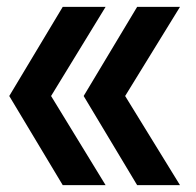

<svg xmlns="http://www.w3.org/2000/svg" viewBox="-20 -540 573 560"><path d="M163 0 7 -260 163 -520H288L129 -260L288 0ZM380 0 224 -260 380 -520H505L345 -260L505 0Z"/></svg>

Font: M PLUS 1
Style: Bold
Weight: 700
Designer: Coji Morishita
Foundry: UNDERFOREST DESIGN
Version: Version 1.001